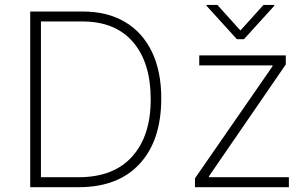

<svg xmlns="http://www.w3.org/2000/svg" viewBox="-20 -775 1275 795"><path d="M306.8 0H105.1V-727.3H322.4Q424.7 -727.3 497.5 -684.1Q570.3 -641 609.2 -560Q648.1 -479 647.7 -366.1Q647.4 -193.2 558.2 -96.6Q469.1 0 306.8 0ZM149.5 -41.2H305Q451 -41.2 527.9 -127.5Q604.8 -213.8 604 -366.1Q603.7 -516 530.7 -601Q457.7 -686.1 320.7 -686.1H149.5ZM787.3 0V-36.6L1108.3 -500.4V-504.3H805V-545.5H1163.4V-508.2L845.2 -45.1V-41.2H1176.1V0ZM880 -754.6 975.5 -648.8 1071 -754.6H1115.8V-751.1L990.1 -612.6H960.9L835.2 -751.1V-754.6Z"/></svg>

Font: Inter Extra Light BETA
Style: Regular
Weight: 200
Designer: Rasmus Andersson
Foundry: rsms
Version: Version 3.011;git-f93a4a705